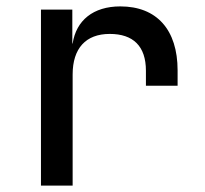

<svg xmlns="http://www.w3.org/2000/svg" viewBox="-20 -580 640 600"><path d="M108 0H207V-347C207 -429 248 -474 323 -474C396 -474 436 -436 436 -359V-312H535V-360C535 -487 470 -560 356 -560C271 -560 218 -516 207 -444H206V-550H108Z"/></svg>

Font: JetBrains Mono Medium
Style: Regular
Weight: 436
Monospace: yes
Designer: Philipp Nurullin, Konstantin Bulenkov
Foundry: JetBrains
Version: Version 2.305